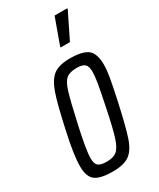

<svg xmlns="http://www.w3.org/2000/svg" viewBox="-186 -776 700 845"><g transform="rotate(-30 164.0 -353.5)"><path d="M11 -84Q11 -141 36 -253Q62 -373 80 -424.5Q98 -476 126 -497Q154 -518 210 -518Q274 -518 300 -497Q326 -476 326 -419Q326 -393 320 -358Q314 -323 299 -253Q273 -134 256 -83.5Q239 -33 210.5 -12.5Q182 8 126 8Q63 8 37 -11.5Q11 -31 11 -84ZM240 -253Q255 -325 261 -360.5Q267 -396 267 -417Q267 -446 255 -456.5Q243 -467 214 -467Q179 -467 161.5 -452.5Q144 -438 131.5 -397Q119 -356 96 -253Q69 -132 69 -92Q69 -63 81.5 -53Q94 -43 124 -43Q158 -43 175.5 -57.5Q193 -72 206.5 -113.5Q220 -155 240 -253ZM199 -580V-585L246 -715H310V-710L246 -580Z"/></g></svg>

Font: Saira Ultra Condensed
Style: Italic
Weight: 400
Width: 1
Italic angle: -12°
Designer: Hector Gatti with collaboration of the Omnibus-Type team
Foundry: Omnibus-Type
Version: Version 1.001; ttfautohint (v1.8)